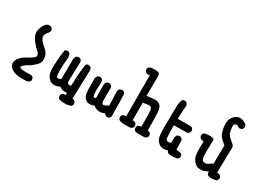

<svg xmlns="http://www.w3.org/2000/svg" viewBox="-56 -1501 3113 2351"><g transform="rotate(30 1500.0 -325.0)"><path d="M85 24.9Q85 18.6 85.9 11.2Q92.3 -26.9 113.3 -50.8Q133.3 -74.2 158.4 -92.8Q183.6 -111.3 208.5 -124Q232.4 -136.7 252 -148.9Q275.4 -163.1 292 -182.1Q300.8 -191.9 300.8 -203.1Q300.8 -210.4 296.9 -219.2Q286.6 -243.2 260.7 -265.1Q232.9 -288.6 202.1 -325.2Q170.9 -362.3 156.7 -398.9Q146 -426.8 146 -450.7Q146 -468.8 154.3 -496.6Q158.2 -510.7 163.6 -524.4Q174.8 -551.8 195.3 -576.7Q216.3 -599.1 247.1 -599.1Q252.4 -599.1 259.3 -598.6L281.7 -587.4L282.7 -585.9Q294.4 -570.3 294.4 -549.8Q294.4 -546.9 293.9 -542L282.7 -520Q243.2 -477.5 243.2 -450.2Q243.2 -448.7 243.2 -447.3Q245.6 -418 268.1 -390.6Q291.5 -361.8 331.1 -328.6Q373 -293.5 384.3 -251.5Q392.1 -223.1 392.1 -199.2Q392.1 -188 390.6 -177.7Q385.3 -143.6 341.8 -103.8Q298.3 -64 265.6 -47.4Q232.9 -30.8 206.1 -5.4Q189.9 9.3 189.9 18.6Q189.9 21.5 193.4 25.1Q196.8 28.8 203.6 31.7Q217.8 38.1 243.2 40Q260.7 41.5 287.4 41.5Q314 41.5 356 39.1L378.9 50.3L379.9 51.8Q392.1 65.4 392.1 85.9Q392.1 88.9 391.6 93.8L379.9 116.7Q356.9 130.9 331.5 132.8H331.1H239.7Q205.6 128.9 173.1 118.7Q140.6 108.4 110.8 81.1Q85 56.6 85 24.9Z M938.5 38.1Q958.5 38.1 973.1 51.3Q985.8 65.4 985.8 85.9Q985.8 88.9 985.4 93.8L973.6 117.2L971.2 118.7Q933.6 135.3 890.6 135.3Q882.3 135.3 874 134.8Q866.7 135.3 862.5 135.3Q858.4 135.3 853.8 135.3Q849.1 135.3 841.1 134.3Q833 133.3 825.7 131.3Q810.1 127.4 794.9 119.6L793.9 118.2Q781.7 104.5 781.7 84Q781.7 81.1 782.2 76.2L793.5 53.2L795.4 52.2Q813 39.6 836.4 39.6Q839.8 39.6 843.8 39.6L841.8 8.8Q829.6 11.2 817.6 11.2Q805.7 11.2 794.9 10.3Q763.7 6.8 731.9 -16.6Q698.2 5.4 661.6 5.4Q656.2 5.4 650.9 4.9Q605.5 0.5 578.4 -30.8Q551.3 -62 543 -103Q536.6 -134.8 536.6 -175.3Q536.6 -211.4 543 -307.1Q546.9 -367.2 559.1 -427.2L561.5 -428.7Q575.2 -440.9 595.7 -440.9Q598.6 -440.9 603.5 -440.4L627 -428.7L628.4 -425.8Q640.1 -397.5 640.1 -363.8Q640.1 -351.1 638.7 -337.9Q630.4 -273.9 630.4 -188.5Q630.4 -140.6 634.3 -120.1Q637.7 -99.6 644 -93.8Q648.9 -88.9 657.7 -88.9Q676.8 -88.9 699.2 -104.5L701.2 -375Q701.2 -403.8 716.8 -428.2L717.8 -428.7Q731.4 -440.9 752.4 -440.9Q755.9 -440.9 760.7 -440.4L783.2 -429.2L784.7 -427.7Q796.9 -411.6 796.9 -392.1Q796.9 -386.7 795.9 -380.9L788.1 -127.9Q788.1 -103 805.2 -91.3Q812 -86.9 820.3 -86.9Q830.6 -86.9 842.8 -93.8Q852.5 -326.7 868.7 -405.8L871.1 -407.2Q884.8 -419.4 905.3 -419.4Q908.2 -419.4 913.1 -418.9L936.5 -407.2L937.5 -405.3Q949.7 -381.8 949.7 -353.5Q949.7 -343.3 948.2 -332.5L937 38.1Q937.5 38.1 938.5 38.1Z M1163.1 -107.9Q1175.3 -107.9 1183.6 -118.7L1181.6 -308.1Q1184.1 -326.7 1195.8 -340.8Q1211.9 -353 1232.4 -353Q1235.4 -353 1240.2 -352.5L1263.7 -341.3L1264.6 -339.8Q1276.9 -326.2 1276.9 -305.7Q1276.9 -302.7 1276.4 -299.3V-130.9Q1276.4 -104 1289.6 -91.3Q1295.4 -85 1304.2 -85Q1310.1 -85 1317.6 -88.1Q1325.2 -91.3 1333.5 -95.2Q1349.6 -103 1370.1 -114.7L1362.3 -314Q1364.7 -332.5 1376.5 -346.7Q1392.6 -358.9 1413.1 -358.9Q1416 -358.9 1420.9 -358.4L1443.4 -347.2L1444.3 -345.7Q1456.5 -332 1456.5 -311.5Q1456.5 -308.6 1456.1 -305.2L1461.9 -15.6L1450.7 6.8L1449.2 7.8Q1435.5 20 1415 20Q1412.1 20 1407.2 19.5L1383.8 7.8L1376 -8.8Q1338.4 9.8 1301.8 9.8Q1255.9 9.8 1213.9 -23.9Q1184.6 -9.8 1148.4 -9.8Q1109.9 -9.8 1085.4 -36.9Q1061 -64 1055.7 -92.3Q1050.8 -119.1 1048.8 -165.5Q1046.9 -211.9 1046.9 -295.9Q1046.9 -325.7 1061.5 -349.1L1062.5 -350.1L1063.5 -351.1Q1079.1 -362.8 1099.6 -362.8Q1102.5 -362.8 1107.4 -362.3L1129.9 -351.1L1130.9 -349.6Q1143.1 -335.9 1143.1 -315.4Q1143.1 -312.5 1142.6 -309.1Q1138.2 -243.2 1138.2 -207.5Q1138.2 -171.9 1140.1 -152.8Q1143.1 -121.1 1152.3 -111.8Q1155.3 -108.9 1158.2 -108.4Q1161.1 -107.9 1163.1 -107.9Z M1789.1 -361.3Q1760.7 -361.3 1707 -350.1V-100.1L1730 -101.6L1752.9 -90.3L1753.9 -88.9Q1767.1 -73.2 1767.1 -52.7Q1767.1 -49.3 1766.6 -44.4L1753.9 -22L1752.4 -21Q1737.3 -10.3 1719.2 -7.8H1640.6Q1599.6 -7.8 1565.4 -24.9L1564.5 -26.4Q1552.2 -40 1552.2 -60.5Q1552.2 -63.5 1552.7 -68.4L1564 -91.3L1565.9 -92.3Q1583.5 -105 1606.9 -105Q1610.8 -105 1615.2 -104.5L1613.3 -683.1L1585.4 -681.6Q1566.9 -684.1 1553.2 -695.8Q1540.5 -710 1540.5 -730.5Q1540.5 -733.9 1541 -738.3L1552.7 -761.7Q1582 -775.4 1614.3 -775.4Q1645 -775.4 1672.4 -772.9Q1693.4 -771 1701.7 -752.4Q1707 -740.7 1707 -722.7L1705.1 -445.8Q1783.2 -458.5 1821.3 -458.5Q1873.5 -458.5 1898.9 -426.3Q1918.5 -400.4 1923.8 -352.5Q1928.7 -307.1 1930.7 -86.4Q1949.7 -85.4 1965.3 -74.2Q1978 -59.6 1978 -39.1Q1978 -36.1 1977.5 -31.2L1966.3 -8.3L1964.4 -7.3Q1949.2 3.4 1931.2 5.9H1826.7Q1808.1 3.4 1794.4 -8.3Q1781.7 -22.5 1781.7 -43Q1781.7 -45.9 1782.2 -50.8L1793.5 -73.7Q1804.7 -81.5 1814.7 -84.2Q1824.7 -86.9 1835 -86.9Q1836.9 -86.9 1838.9 -86.9Q1838.9 -286.1 1835 -314.5Q1831.5 -340.8 1815.4 -356Q1813.5 -357.9 1807.4 -359.6Q1801.3 -361.3 1789.1 -361.3Z M2367.7 -57.1Q2398.4 -57.1 2424.3 -44.9L2425.8 -44.4L2427.2 -43Q2439 -28.3 2439 -7.8Q2439 -4.9 2438.5 0L2426.8 23.4L2424.3 24.4Q2397 37.6 2353 37.6Q2334 37.6 2312 35.2Q2290.5 34.7 2279.3 22.9Q2271 14.6 2268.1 1.5Q2239.7 11.7 2210 11.7Q2205.6 11.7 2201.2 11.7Q2160.6 9.8 2130.4 -21.5Q2100.1 -51.8 2093 -91.3Q2085.9 -130.9 2085 -195.3Q2084.5 -216.3 2084.5 -236.8Q2084.5 -257.3 2085 -275.9Q2085.4 -389.6 2088.4 -499Q2089.4 -521 2089.8 -535.2Q2091.8 -577.6 2106.9 -616.2L2108.4 -617.2Q2122.1 -629.4 2142.6 -629.4Q2145.5 -629.4 2150.4 -628.9L2172.9 -617.7L2173.8 -616.7Q2188 -600.6 2188 -579.6Q2188 -576.7 2187.5 -573.2Q2181.6 -528.8 2179.7 -483.6Q2177.7 -438.5 2177.7 -393.6L2362.3 -395.5L2385.3 -384.3Q2397.9 -367.2 2397.9 -346.7Q2397.9 -343.8 2397.5 -338.9L2385.7 -315.4L2362.3 -303.7L2175.8 -301.8Q2175.3 -283.7 2175.3 -258.5Q2175.3 -233.4 2176.5 -192.6Q2177.7 -151.9 2180.7 -127Q2183.1 -105 2201.2 -93.3Q2207.5 -89.4 2216.8 -89.4Q2231.9 -89.4 2254.9 -99.6V-177.2Q2257.3 -195.8 2269 -210Q2278.8 -217.3 2288.1 -219.7Q2297.4 -222.2 2303.2 -222.2Q2309.1 -222.2 2313.5 -221.7L2335.9 -210.4L2336.9 -209Q2349.1 -195.3 2349.1 -174.8Q2349.1 -171.9 2348.6 -168.9L2352.1 -56.6Q2359.9 -57.1 2367.7 -57.1Z M2931.2 -64Q2954.6 -64 2973.1 -50.8Q2985.8 -36.1 2985.8 -15.6Q2985.8 -12.7 2985.4 -7.8L2973.6 15.6L2971.2 17.1Q2939.9 30.8 2902.8 30.8Q2890.1 30.8 2877.4 29.3Q2842.3 27.8 2834 7.3Q2829.6 -4.4 2829.6 -21.5Q2829.6 -24.4 2829.6 -27.3Q2795.4 -5.4 2767.1 1Q2747.6 4.9 2731 4.9Q2714.4 4.9 2700.7 2.9Q2666 -2.4 2638.2 -32.5Q2610.4 -62.5 2601.1 -88.9Q2587.4 -127 2587.4 -219.2Q2587.4 -258.8 2589.4 -314.5Q2585.4 -314 2578.6 -314Q2571.8 -314 2561.3 -316.7Q2550.8 -319.3 2539.6 -327.1Q2524.9 -343.8 2524.9 -364.7Q2524.9 -367.7 2525.4 -372.1L2537.1 -396L2540 -397Q2576.2 -411.1 2610.8 -411.1Q2615.2 -411.1 2619.6 -411.1Q2665 -408.7 2674.3 -402.8Q2679.2 -399.4 2681.6 -394Q2685.1 -384.3 2685.1 -372.3Q2685.1 -360.4 2683.6 -347.2Q2680.7 -272 2680.7 -231.7Q2680.7 -191.4 2681.6 -178Q2682.6 -164.6 2683.3 -158.4Q2684.1 -152.3 2684.8 -146.7Q2685.5 -141.1 2686.8 -136.2Q2688 -131.3 2689.2 -127Q2690.4 -122.6 2691.9 -119.1Q2695.8 -108.4 2701.7 -102.5Q2712.9 -91.3 2734.4 -91.3Q2763.2 -91.3 2786.1 -110.1Q2809.1 -128.9 2831.1 -137.2L2835 -397.5Q2768.1 -449.7 2749 -481.4Q2730 -513.7 2720.2 -563.5Q2713.4 -601.1 2713.4 -637.2Q2713.4 -648.4 2713.9 -659.7Q2716.8 -709 2758.3 -750.5Q2793 -785.2 2833.5 -785.2Q2840.3 -785.2 2847.7 -784.2Q2895 -776.9 2926.3 -749.5Q2939 -735.4 2939 -714.8Q2939 -711.9 2938.5 -707L2927.2 -684.6L2926.3 -683.6Q2911.6 -670.9 2892.1 -670.9Q2886.7 -670.9 2878.4 -672.4L2877 -673.8Q2855 -691.9 2838.4 -691.9Q2820.8 -691.9 2810.1 -676.8Q2803.2 -666.5 2803.2 -647.5Q2803.2 -638.7 2804.7 -627.9Q2809.6 -591.3 2816.9 -563Q2824.2 -536.6 2862.8 -502.9Q2915.5 -456.5 2918 -454.1Q2930.7 -440.9 2930.7 -414.6L2922.9 -63.5Q2927.2 -64 2931.2 -64Z"/></g></svg>

Font: Bakudai
Style: Bold
Weight: 700
Version: Version 1.48